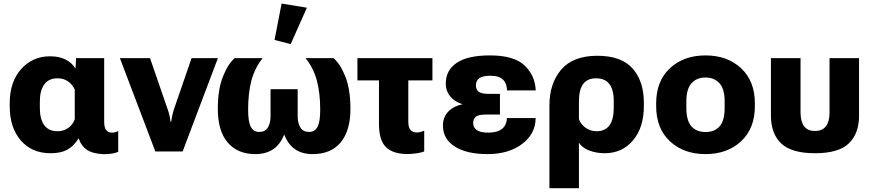

<svg xmlns="http://www.w3.org/2000/svg" viewBox="-20 -837 4823 1061"><path d="M259.8 9.8Q315.4 9.8 351.3 -9.5Q387.2 -28.8 413.1 -70.8H415.5Q428.2 -31.2 459.7 -9.5Q491.2 12.2 552.2 15.1Q582.5 15.1 604.2 10.7Q626 6.3 633.3 1.5V-112.3Q626 -108.9 616.7 -106.4Q607.4 -104 599.6 -104Q580.1 -104 567.9 -116.7Q555.7 -129.4 555.7 -165.5V-515.6H400.4L397.5 -460H395.5Q377 -490.7 341.8 -508.3Q306.6 -525.9 256.3 -525.9Q160.6 -525.9 97.2 -455.6Q33.7 -385.3 33.7 -266.1V-250Q33.7 -131.3 95 -60.8Q156.2 9.8 259.8 9.8ZM297.4 -111.8Q249 -111.8 224.6 -145.3Q200.2 -178.7 200.2 -239.7V-274.9Q200.2 -337.4 224.9 -370.8Q249.5 -404.3 297.9 -404.3Q333 -404.3 357.7 -386Q382.3 -367.7 393.1 -341.3V-178.2Q382.3 -147.5 356.7 -129.6Q331.1 -111.8 297.4 -111.8Z M642.6 -515.6 838.4 0H989.3L1184.1 -515.6H1038.6L939 -226.6Q933.6 -208 930.7 -193.6Q927.7 -179.2 925.8 -164.1H922.4Q920.4 -179.2 917.7 -193.8Q915 -208.5 908.7 -226.6L809.1 -515.6Z M1390.6 14.6Q1453.1 14.6 1494.1 -15.6Q1535.2 -45.9 1554.7 -106.4H1545.9Q1566.4 -44.4 1606.9 -14.9Q1647.5 14.6 1707 14.6Q1809.1 14.6 1862.8 -50.3Q1916.5 -115.2 1916.5 -235.4Q1916.5 -342.3 1888.7 -413.1Q1860.8 -483.9 1823.2 -515.6H1668.9Q1712.9 -460 1731.2 -390.9Q1749.5 -321.8 1749.5 -230.5Q1749.5 -165 1734.9 -136.5Q1720.2 -107.9 1688.5 -107.9Q1654.8 -107.9 1639.9 -132.3Q1625 -156.7 1625 -195.3V-344.2H1475.1V-195.3Q1475.1 -156.7 1460.2 -132.3Q1445.3 -107.9 1412.1 -107.9Q1380.4 -107.9 1365.7 -136.5Q1351.1 -165 1351.1 -230.5Q1351.1 -322.3 1369.1 -391.1Q1387.2 -460 1431.2 -515.6H1276.9Q1239.7 -483.9 1211.7 -413.1Q1183.6 -342.3 1183.6 -235.4Q1183.6 -113.3 1238.5 -49.3Q1293.5 14.6 1390.6 14.6ZM1586.4 -593.3 1675.8 -794.4 1536.1 -817.4 1497.1 -616.2Z M1955.1 -392.6H2369.6V-515.6H1955.1ZM2231.4 14.2Q2255.4 14.2 2284.4 9.8Q2313.5 5.4 2324.2 -0.5V-114.7Q2314.9 -110.8 2304.2 -107.9Q2293.5 -105 2283.2 -105Q2262.2 -105 2249.3 -117.9Q2236.3 -130.9 2236.3 -166V-449.2H2074.2V-152.3Q2074.2 -61 2113.5 -23.4Q2152.8 14.2 2231.4 14.2Z M2673.8 14.6Q2791 14.6 2865.5 -41.7Q2939.9 -98.1 2939.9 -184.6H2781.2Q2779.8 -144.5 2753.4 -124.3Q2727.1 -104 2678.7 -104Q2634.8 -104 2614.7 -118.2Q2594.7 -132.3 2594.7 -157.7Q2594.7 -178.7 2608.9 -191.4Q2623 -204.1 2667.5 -204.1H2742.7V-318.4H2677.2Q2641.1 -318.4 2625.5 -330.1Q2609.9 -341.8 2609.9 -365.2Q2609.9 -391.6 2628.7 -405Q2647.5 -418.5 2689.9 -418.5Q2738.3 -418.5 2760 -396.5Q2781.7 -374.5 2781.7 -337.4H2940.4Q2937.5 -418.9 2878.9 -475.1Q2820.3 -531.2 2687 -530.8Q2564.9 -530.8 2504.2 -490Q2443.4 -449.2 2443.4 -375.5Q2443.4 -327.6 2476.6 -295.2Q2509.8 -262.7 2567.4 -254.4V-265.1Q2501 -259.8 2464.4 -227.3Q2427.7 -194.8 2427.7 -143.1Q2427.7 -68.4 2493.7 -26.9Q2559.6 14.6 2673.8 14.6Z M3016.1 203.1H3179.2V-48.3Q3196.8 -20.5 3236.1 -5.4Q3275.4 9.8 3321.3 9.8Q3418 9.8 3478 -61.3Q3538.1 -132.3 3538.1 -252V-267.6Q3538.1 -388.7 3475.6 -458.7Q3413.1 -528.8 3280.8 -528.8Q3147 -528.8 3081.5 -452.6Q3016.1 -376.5 3016.1 -253.4ZM3276.4 -111.8Q3242.2 -111.8 3215.6 -131.3Q3189 -150.9 3179.2 -177.7V-273.9Q3179.2 -343.3 3203.4 -373.8Q3227.5 -404.3 3273.9 -404.3Q3322.3 -404.3 3346.9 -373.3Q3371.6 -342.3 3371.6 -277.8V-241.2Q3371.6 -177.2 3347.9 -144.5Q3324.2 -111.8 3276.4 -111.8Z M3606 -250.5Q3606 -127 3682.1 -56.2Q3758.3 14.6 3878.9 14.6Q3999 14.6 4075.2 -56.2Q4151.4 -127 4151.4 -250.5V-266.1Q4151.4 -389.2 4075.2 -460Q3999 -530.8 3878.9 -530.8Q3758.3 -530.8 3682.1 -460Q3606 -389.2 3606 -266.1ZM3772.9 -276.9Q3772.9 -345.7 3801.5 -377.2Q3830.1 -408.7 3878.9 -408.7Q3926.8 -408.7 3955.6 -377.2Q3984.4 -345.7 3984.4 -276.9V-239.7Q3984.4 -169.9 3956.5 -138.7Q3928.7 -107.4 3878.9 -107.4Q3829.1 -107.4 3801 -138.7Q3772.9 -169.9 3772.9 -239.7Z M4483.9 9.8Q4613.8 9.8 4670.4 -44.4Q4727.1 -98.6 4727.1 -197.8V-515.6H4564V-215.8Q4564.5 -167 4544.7 -140.1Q4524.9 -113.3 4483.9 -113.3Q4442.4 -113.3 4423.1 -140.1Q4403.8 -167 4403.8 -215.8V-515.6H4240.2V-197.8Q4240.2 -98.6 4296.9 -44.4Q4353.5 9.8 4483.9 9.8Z"/></svg>

Font: Roboto Flex
Style: wght 800 wdth 100 opsz 14.0 GRAD 0.00 slnt 0.00 XTRA 468 XOPQ 96 YOPQ 79 YTLC 514 YTUC 712 YTAS 750 YTDE -203.00 YTFI 738
Weight: 800
Designer: Berlow after Robertson
Foundry: Google
Version: Version 3.100